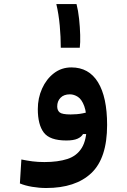

<svg xmlns="http://www.w3.org/2000/svg" viewBox="-20 -688 626 947"><path d="M208 239.3Q173.3 239.3 138.4 233.4Q103.5 227.5 78.1 216.8L85.4 98.6Q114.3 104.5 140.4 107.9Q166.5 111.3 199.2 111.3Q265.6 111.3 312.3 96.2Q358.9 81.1 383.3 41.5Q407.7 2 407.7 -70.3Q407.7 -131.8 395.5 -164.8Q383.3 -197.8 364.3 -210.2Q345.2 -222.7 324.7 -222.7Q294.9 -222.7 278.6 -205.8Q262.2 -189 262.2 -163.1Q262.2 -143.6 274.4 -133.5Q286.6 -123.5 328.6 -123.5Q360.8 -123.5 387.7 -128.9Q414.6 -134.3 453.1 -143.6L446.8 -26.9H389.6Q381.3 -12.2 361.8 -3.7Q342.3 4.9 307.1 4.9Q225.6 4.9 196 -34.2Q166.5 -73.2 166.5 -149.9Q166.5 -204.1 187.5 -251Q208.5 -297.9 245.8 -326.7Q283.2 -355.5 332 -355.5Q418.5 -355.5 463.4 -282.2Q508.3 -209 508.3 -71.8Q508.3 92.3 430.4 165.8Q352.5 239.3 208 239.3ZM279.8 -452.6Q279.8 -504.9 274.7 -561.8Q269.5 -618.7 257.8 -668H357.4Q365.7 -636.2 370.1 -595.1Q374.5 -554 375.5 -515.5Q376.5 -477.1 373.5 -452.6Z"/></svg>

Font: Cascadia Code
Style: Regular
Weight: 400
Monospace: yes
Designer: Aaron Bell
Foundry: Saja Typeworks
Version: Version 2106.017